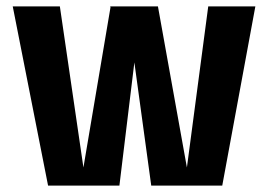

<svg xmlns="http://www.w3.org/2000/svg" viewBox="-20 -583 842 603"><path d="M567 -57 476 -563H326L327 -560L242 -57L168 -563H20L131 0H355L402 -387L455 0H678L782 -563H634Z"/></svg>

Font: OSH Darker Grotesque Black
Style: Regular
Weight: 900
Designer: Gabriel Lam
Foundry: TypeRant
Version: Version 1.000;Glyphs 3.1.1 (3148)